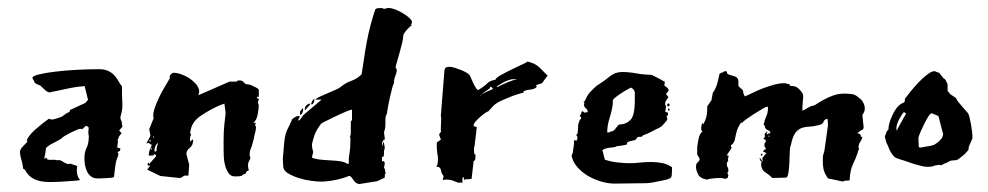

<svg xmlns="http://www.w3.org/2000/svg" viewBox="-20 -441 2471 480"><path d="M155 -32Q173 -27 173 -25L172 -16Q172 -5 176 3Q178 7 180 8Q180 10 171.5 10.5Q163 11 151.5 12Q140 13 128.5 13.5Q117 14 110 14H103Q81 14 66 7Q51 0 42 -17L38 -19L36 -32Q34 -40 32 -47Q30 -54 30 -62Q31 -68 35 -72.5Q39 -77 42.5 -80.5Q46 -84 48 -86Q50 -88 47 -88Q47 -93 53 -101Q59 -109 68 -117Q77 -125 86.5 -132.5Q96 -140 102 -144L110 -142Q112 -142 120.5 -144.5Q129 -147 134 -149L148 -159Q155 -160 155 -166L194 -184Q195 -186 197.5 -188.5Q200 -191 200 -192L192 -224Q192 -226 189 -226Q188 -226 188 -225.5Q188 -225 187 -225H185Q180 -225 167.5 -223Q155 -221 142 -218Q129 -215 118.5 -213Q108 -211 108 -211Q107 -210 105 -210Q99 -210 92.5 -216Q86 -222 81 -227L71 -231L66 -235Q66 -237 65 -238.5Q64 -240 63 -242L61 -246Q61 -251 77.5 -255Q94 -259 119 -262Q144 -265 172.5 -266.5Q201 -268 225 -268H228Q242 -268 251 -263.5Q260 -259 266 -252.5Q272 -246 276 -238.5Q280 -231 285 -225V-208Q285 -197 285.5 -190.5Q286 -184 286 -178Q286 -172 285 -165.5Q284 -159 281 -148Q281 -143 283 -139.5Q285 -136 285 -132V-131L286 -124L278 -115L284 -108L277 -99Q277 -97 275.5 -94Q274 -91 274 -89L275 -88L273 -72L281 -70L280 -64L274 -61L276 -57L275 -50Q270 -41 268 -24Q266 -7 265 1Q264 3 257.5 3.5Q251 4 243.5 4.5Q236 5 229.5 5Q223 5 223 5Q214 5 207.5 0Q201 -5 197.5 -12.5Q194 -20 192.5 -28.5Q191 -37 191 -44Q191 -61 196.5 -71.5Q202 -82 202 -101Q200 -109 201.5 -117.5Q203 -126 194 -126Q192 -124 189.5 -121.5Q187 -119 185 -118Q184 -119 180 -119Q178 -119 171 -116Q164 -113 156 -109Q148 -105 141.5 -101Q135 -97 134 -95Q123 -88 112.5 -83Q102 -78 95 -71L93 -56Q93 -55 92 -51.5Q91 -48 91 -45L92 -44L96 -47L99 -42Q106 -41 113 -41.5Q120 -42 123 -40Q124 -40 124.5 -40.5Q125 -41 126 -41Q131 -41 138.5 -36Q146 -31 152 -31Q154 -31 155 -32Z M353 -118 364 -145Q364 -147 363.5 -148Q363 -149 363 -151Q363 -160 367 -171.5Q371 -183 377 -196Q383 -209 390.5 -221.5Q398 -234 405 -246Q404 -247 404 -248Q404 -252 407.5 -255.5Q411 -259 414 -259Q423 -259 434 -255Q445 -251 454.5 -244.5Q464 -238 471 -229.5Q478 -221 478 -211L476 -203L554 -237H572Q572 -239 574.5 -239.5Q577 -240 578 -240Q584 -240 586.5 -238Q589 -236 594 -231L606 -229Q610 -227 618.5 -223Q627 -219 627 -216V-199H623L622 -196Q622 -195 623 -195H625Q626 -194 627 -194V-191L625 -188Q625 -180 627 -179Q627 -169 624 -154Q621 -139 613 -134H620Q618 -132 618 -129Q618 -126 619 -125.5Q620 -125 620 -124Q620 -116 617.5 -108Q615 -100 615 -96L611 -81Q609 -73 606.5 -68Q604 -63 604 -52L606 -47Q606 -44 603 -39Q600 -34 600 -29Q600 -19 602 -17V-15L597 -13L594 -7Q588 -5 586.5 -3.5Q585 -2 584 -1.5Q583 -1 580 -0.5Q577 0 567 0Q557 0 551.5 -8Q546 -16 543 -26.5Q540 -37 539.5 -48.5Q539 -60 539 -66Q539 -81 539 -91.5Q539 -102 539.5 -111.5Q540 -121 541 -131.5Q542 -142 544 -157Q544 -161 542.5 -170.5Q541 -180 541 -182L530 -178Q507 -168 484 -153Q461 -138 457 -117L455 -108L458 -106Q456 -101 455.5 -98.5Q455 -96 455 -87L463 -93V-92Q463 -78 454.5 -71.5Q446 -65 446 -56L453 -29L451 -2H441Q439 -1 435.5 1.5Q432 4 429 4L381 -1L348 -17L357 -29Q355 -27 354 -27H353Q350 -27 349 -28Q349 -33 351 -35L353 -31L370 -50Q370 -54 367 -56Q364 -53 363 -52.5Q362 -52 352 -52Q352 -62 355.5 -68.5Q359 -75 359 -80H357Q355 -80 352 -84Q350 -84 348.5 -83Q347 -82 346 -82Q347 -85 351.5 -92.5Q356 -100 356 -103ZM367 -62Q372 -62 371.5 -66.5Q371 -71 375 -83Q372 -83 369 -76.5Q366 -70 366 -65Q366 -63 367 -62ZM356 -91H353V-90Q353 -89 357 -86ZM359 -66V-72Q358 -72 358 -71Q358 -70 357.5 -69.5Q357 -69 357 -68ZM364 -96V-102L362 -98Z M852 -1Q838 5 818 9Q798 13 782 13Q773 13 757.5 11Q742 9 726.5 4Q711 -1 699.5 -8Q688 -15 688 -26Q688 -30 687.5 -34.5Q687 -39 687 -43Q689 -71 690.5 -85Q692 -99 694.5 -107Q697 -115 700.5 -121.5Q704 -128 710 -142Q710 -143 712.5 -144.5Q715 -146 717 -148L724 -151H729Q729 -147 727.5 -145.5Q726 -144 726 -141V-139Q730 -141 732.5 -145Q735 -149 738 -153L784 -192H768Q772 -196 781 -200Q790 -204 800.5 -208.5Q811 -213 820 -217Q829 -221 832 -224Q846 -235 858.5 -239Q871 -243 884 -255Q887 -273 890 -294Q893 -315 897 -336.5Q901 -358 906.5 -378.5Q912 -399 918 -417Q920 -420 925 -420.5Q930 -421 933 -421Q935 -421 937 -420Q939 -419 941 -419L950 -421H952Q959 -421 969 -417Q979 -413 988 -407.5Q997 -402 1003.5 -396Q1010 -390 1010 -386Q1010 -382 1007 -380L1010 -378Q1009 -378 1005.5 -375Q1002 -372 998 -367.5Q994 -363 991 -358.5Q988 -354 988 -351Q988 -344 985 -332Q982 -320 978.5 -307.5Q975 -295 972 -285Q969 -275 969 -272L972 -267Q972 -260 968.5 -251.5Q965 -243 965 -235Q965 -233 963.5 -230Q962 -227 960 -219Q958 -211 954.5 -196.5Q951 -182 947 -156Q943 -151 943.5 -137.5Q944 -124 942 -117L940 -110Q940 -108 941 -102.5Q942 -97 942 -92Q939 -92 937 -88.5Q935 -85 935 -81V-75L939 -87Q940 -83 941 -78Q942 -73 942 -71L940 -64V-56Q940 -54 939.5 -53Q939 -52 939 -51V-49H935V-38H940L942 -33L940 -21L942 -19Q942 -18 943 -13.5Q944 -9 944 -7L942 -5V3L923 12L879 19Q870 19 863.5 9Q857 -1 854 -1ZM760 -47Q766 -44 777 -42.5Q788 -41 799.5 -40.5Q811 -40 821.5 -39Q832 -38 839 -36Q840 -36 844.5 -33.5Q849 -31 851 -31Q852 -31 852 -36V-45Q852 -48 854 -59.5Q856 -71 856 -89V-97H855Q855 -100 856 -102Q857 -104 857 -108V-137L860 -141V-167Q857 -167 845 -162Q833 -157 819.5 -150.5Q806 -144 795 -138.5Q784 -133 783 -132Q770 -115 766 -102.5Q762 -90 760 -81V-76Q760 -74 760.5 -72Q761 -70 761 -69L763 -61Q763 -60 761.5 -54.5Q760 -49 760 -47ZM756 -182Q756 -180 750 -173.5Q744 -167 742 -165V-168Q742 -174 746.5 -178Q751 -182 756 -182ZM738 -166Q738 -164 736 -159Q734 -154 730 -154V-162L737 -171ZM765 -193Q766 -193 766 -191Q766 -188 764 -184Q762 -180 759 -180Q758 -180 758 -181Q758 -183 760.5 -188Q763 -193 765 -193Z M1165 -73V-65Q1165 -58 1167 -54L1169 -55Q1169 -51 1168.5 -45.5Q1168 -40 1164 -38L1159 6Q1155 7 1150 7H1145Q1143 7 1140 9L1139 1Q1136 3 1136 7V13V17Q1134 15 1131 15Q1129 15 1129.5 15.5Q1130 16 1128 16Q1125 16 1116 12Q1107 8 1096 8Q1090 8 1087 9Q1087 7 1088 4Q1089 1 1089 -1Q1084 -6 1082.5 -15Q1081 -24 1073 -24H1071Q1074 -29 1074.5 -35.5Q1075 -42 1075 -47Q1075 -49 1073 -59L1072 -72V-80V-84Q1073 -86 1076.5 -88Q1080 -90 1082 -92Q1082 -94 1080 -98Q1078 -102 1078 -106L1083 -112Q1082 -112 1082 -117Q1082 -123 1082.5 -131Q1083 -139 1083 -144Q1083 -150 1082 -150L1091 -264Q1092 -271 1095.5 -272.5Q1099 -274 1104 -274Q1109 -274 1117 -271.5Q1125 -269 1132.5 -266Q1140 -263 1146 -259.5Q1152 -256 1154 -253Q1155 -252 1157.5 -246Q1160 -240 1163 -233.5Q1166 -227 1169.5 -221.5Q1173 -216 1176 -216L1179 -218Q1192 -226 1198 -232.5Q1204 -239 1219 -242Q1219 -246 1232.5 -253.5Q1246 -261 1261.5 -268.5Q1277 -276 1289 -281.5Q1301 -287 1297 -287Q1302 -287 1312 -283Q1322 -279 1330 -271L1349 -252L1335 -233L1320 -228L1322 -224Q1317 -218 1305.5 -217Q1294 -216 1288 -212Q1288 -211 1289 -211L1290 -210Q1275 -206 1261 -201Q1249 -196 1236 -190.5Q1223 -185 1215 -178L1200 -162Q1200 -163 1194.5 -159.5Q1189 -156 1182.5 -150.5Q1176 -145 1170 -138.5Q1164 -132 1164 -127V-126L1172 -123L1166 -73ZM1256 -242Q1242 -238 1232 -231L1222 -225L1223 -223Q1236 -230 1249.5 -235.5Q1263 -241 1273 -243Q1269 -243 1264 -243Q1259 -243 1256 -242ZM1204 -220Q1202 -218 1195 -213.5Q1188 -209 1186 -207L1180 -202H1181Q1183 -205 1188 -207.5Q1193 -210 1198.5 -212.5Q1204 -215 1208 -216.5Q1212 -218 1212 -220Q1212 -222 1206 -224Q1205 -224 1205 -222.5Q1205 -221 1204 -220Z M1505 -112Q1511 -112 1514.5 -115Q1518 -118 1520 -121Q1522 -124 1524.5 -127Q1527 -130 1531 -130Q1544 -130 1555.5 -140.5Q1567 -151 1567 -190V-209Q1567 -214 1563 -218Q1559 -222 1557 -222Q1556 -221 1550 -218Q1544 -215 1537 -210.5Q1530 -206 1523 -201Q1516 -196 1512 -191V-181Q1510 -165 1504 -146Q1498 -127 1498 -110H1504ZM1648 -141 1635 -126 1629 -122Q1618 -117 1608 -111.5Q1598 -106 1588 -103L1584 -99H1579Q1573 -99 1571.5 -95Q1570 -91 1564 -90Q1553 -88 1550 -86Q1547 -84 1547 -83Q1548 -81 1548 -81Q1548 -80 1544.5 -79Q1541 -78 1537 -77.5Q1533 -77 1530 -76.5Q1527 -76 1528 -76H1523Q1520 -73 1507 -72Q1494 -71 1486 -66L1492 -42Q1497 -40 1505.5 -38Q1514 -36 1523 -35Q1532 -34 1540 -33.5Q1548 -33 1552 -33Q1566 -33 1579.5 -34.5Q1593 -36 1608 -36Q1622 -36 1635 -33.5Q1648 -31 1660 -23V-16Q1660 -11 1659.5 -4.5Q1659 2 1656 4L1652 6Q1651 7 1644 8.5Q1637 10 1628 12Q1619 14 1609.5 15.5Q1600 17 1595 17Q1575 17 1555.5 17.5Q1536 18 1516 18Q1501 18 1483.5 13Q1466 8 1450.5 -1Q1435 -10 1423.5 -23Q1412 -36 1409 -52L1412 -59Q1412 -61 1413 -67Q1414 -73 1415 -81V-90H1422L1423 -91Q1423 -97 1424 -98Q1424 -99 1422.5 -100.5Q1421 -102 1421 -104Q1421 -105 1424 -107L1425 -120Q1425 -124 1425.5 -129Q1426 -134 1430 -142L1433 -144Q1433 -148 1429 -152Q1432 -153 1433 -158Q1434 -163 1436 -163Q1437 -163 1437 -162.5Q1437 -162 1438 -162L1442 -159Q1443 -160 1443 -160H1446Q1449 -160 1449 -162Q1449 -167 1444.5 -170.5Q1440 -174 1440 -179Q1440 -181 1441 -182Q1441 -184 1440 -185Q1439 -186 1439 -187L1442 -188Q1448 -203 1455.5 -211Q1463 -219 1472 -227L1477 -230Q1491 -239 1504.5 -250Q1518 -261 1535 -261Q1552 -261 1571.5 -257.5Q1591 -254 1609 -254Q1633 -242 1636.5 -239.5Q1640 -237 1642 -237L1641 -227L1649 -221L1652 -215L1645 -206L1651 -198L1645 -189Q1643 -187 1643 -184Q1643 -181 1643 -179L1644 -178L1645 -173L1643 -162L1650 -159V-153L1646 -150L1648 -147ZM1650 -182H1652Q1654 -182 1654 -179Q1654 -175 1650 -175Q1648 -175 1648 -179Q1648 -182 1650 -182ZM1654 -168Q1654 -164 1652 -164Q1650 -164 1650 -168Q1650 -170 1651 -170Q1652 -170 1654 -168Z M1891 -135Q1891 -140 1895.5 -149.5Q1900 -159 1900 -172V-174H1897Q1895 -174 1885.5 -168.5Q1876 -163 1865 -156Q1854 -149 1845 -142.5Q1836 -136 1835 -133L1833 -135Q1831 -133 1826 -123.5Q1821 -114 1817 -91Q1813 -80 1807 -78L1809 -71L1797 -53L1802 -51Q1800 -47 1800 -42Q1800 -39 1801 -38L1798 -36Q1797 -34 1797 -31Q1797 -26 1799 -23Q1801 -20 1801 -15Q1801 -13 1800.5 -12.5Q1800 -12 1800 -10L1798 -9L1801 -3L1799 4Q1797 4 1796 5Q1795 6 1793 6Q1791 6 1788.5 5Q1786 4 1781 4Q1773 4 1762.5 5Q1752 6 1747 8Q1730 5 1725 -5.5Q1720 -16 1720 -24Q1720 -30 1721.5 -32Q1723 -34 1724.5 -35.5Q1726 -37 1727.5 -38.5Q1729 -40 1729 -44Q1729 -46 1728 -46L1723 -55V-67Q1723 -68 1723 -71.5Q1723 -75 1724 -80L1726 -92Q1727 -97 1728 -100Q1729 -103 1730 -105L1736 -113L1733 -116Q1733 -118 1733 -121.5Q1733 -125 1734 -128Q1735 -132 1736 -134Q1736 -134 1738 -130Q1748 -147 1748 -166V-175L1759 -191Q1759 -195 1760 -198L1762 -209Q1770 -220 1773.5 -233.5Q1777 -247 1779 -257L1786 -260Q1788 -260 1789 -261.5Q1790 -263 1793 -263Q1798 -263 1797.5 -260Q1797 -257 1801 -255Q1808 -253 1817 -250Q1826 -247 1826 -237V-229Q1826 -226 1827 -225L1831 -221Q1838 -216 1838 -211.5Q1838 -207 1842 -200Q1852 -204 1864 -210Q1876 -216 1889.5 -221Q1903 -226 1916 -229.5Q1929 -233 1941 -233Q1945 -233 1946.5 -232Q1948 -231 1953 -231L1955 -227Q1956 -226 1958 -226H1961Q1971 -226 1979.5 -216.5Q1988 -207 1988 -202Q1988 -196 1987 -187Q1986 -178 1986 -164L1994 -168Q1997 -171 2003 -173L2008 -176Q2014 -176 2021.5 -181Q2029 -186 2039 -191.5Q2049 -197 2062 -202Q2075 -207 2091 -207Q2099 -207 2108 -206Q2117 -205 2123 -200L2133 -192Q2137 -187 2139.5 -181.5Q2142 -176 2142 -170Q2142 -161 2136 -154L2138 -133Q2138 -131 2138.5 -129Q2139 -127 2139 -125Q2139 -117 2136 -116.5Q2133 -116 2131 -114L2123 -108L2130 -106L2133 -100L2130 -99H2136Q2134 -92 2132.5 -89.5Q2131 -87 2130 -85.5Q2129 -84 2128 -81.5Q2127 -79 2126 -72L2128 -70L2127 -68Q2122 -52 2118.5 -44Q2115 -36 2112 -29.5Q2109 -23 2107 -14.5Q2105 -6 2104 10L2090 11L2088 13L2050 5Q2048 3 2042.5 -7.5Q2037 -18 2037 -39Q2037 -52 2038 -54Q2039 -56 2041 -64L2050 -128L2049 -144Q2041 -143 2039 -137Q2037 -131 2030 -129Q2016 -125 2004 -124.5Q1992 -124 1983 -120.5Q1974 -117 1967.5 -107.5Q1961 -98 1957 -77Q1955 -76 1954.5 -63.5Q1954 -51 1953.5 -36Q1953 -21 1951 -9Q1949 3 1945 3L1911 4Q1903 -4 1893.5 -10Q1884 -16 1883 -28V-35H1886Q1879 -39 1879 -47L1887 -37V-39Q1886 -40 1886 -46Q1888 -48 1890 -51Q1892 -54 1896 -58L1887 -63Q1889 -64 1890.5 -66Q1892 -68 1895 -68Q1894 -72 1892.5 -73Q1891 -74 1891 -78Q1891 -81 1892 -84L1895 -87Q1894 -93 1888 -94Q1893 -97 1892 -103Q1891 -109 1895 -109L1899 -105Q1901 -108 1902.5 -107.5Q1904 -107 1906 -109Q1906 -113 1899 -116Q1892 -119 1892 -126Q1892 -127 1890.5 -128Q1889 -129 1889 -131ZM1885 -57Q1886 -57 1886 -54Q1886 -52 1884 -52Q1882 -52 1882 -53Q1882 -57 1885 -57ZM1897 -112Q1899 -110 1899 -109H1897Q1895 -109 1895 -110Q1895 -112 1897 -112ZM1901 -101Q1901 -99 1903 -99Q1904 -100 1904 -101L1903 -102Q1901 -102 1901 -101Z M2195 -107Q2195 -109 2196 -110.5Q2197 -112 2198 -114L2201 -117Q2201 -131 2210.5 -152Q2220 -173 2232 -181L2240 -185Q2242 -186 2242 -189.5Q2242 -193 2243 -195L2247 -200Q2255 -211 2265 -222.5Q2275 -234 2284.5 -243Q2294 -252 2302 -257.5Q2310 -263 2316 -263Q2318 -263 2319.5 -262Q2321 -261 2328 -259L2339 -245Q2343 -244 2346 -237L2349 -230V-214L2352 -210Q2354 -208 2355 -206.5Q2356 -205 2358 -204L2370 -196Q2371 -192 2376 -186Q2381 -180 2386 -174L2400 -158Q2402 -155 2404 -147Q2406 -139 2407.5 -130Q2409 -121 2410 -113.5Q2411 -106 2411 -103V-95L2402 -74L2401 -66L2391 -55L2376 -43Q2371 -40 2363 -40Q2355 -40 2349 -35L2341 -32Q2335 -28 2331 -28Q2330 -28 2329.5 -28.5Q2329 -29 2328 -29L2316 -27Q2312 -24 2299 -24Q2292 -24 2288 -25L2265 -31L2242 -39Q2228 -43 2220.5 -46Q2213 -49 2204 -66Q2202 -71 2200 -76Q2198 -81 2196 -84L2192 -100ZM2277 -73 2282 -72Q2290 -74 2301 -75.5Q2312 -77 2317 -80L2327 -87L2335 -96L2338 -105L2326 -151L2309 -158L2306 -156Q2304 -155 2300 -148.5Q2296 -142 2291.5 -133Q2287 -124 2282.5 -114Q2278 -104 2276 -97ZM2240 -161Q2235 -156 2228 -143Q2221 -130 2221 -120Q2221 -116 2222 -114L2224 -119L2240 -148Q2244 -154 2245 -157Z"/></svg>

Font: East Sea Dokdo Cyrillic
Style: Regular
Weight: 400
Version: Version 1.00 July 4, 2018, initial release